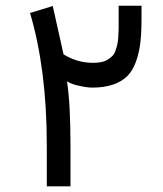

<svg xmlns="http://www.w3.org/2000/svg" viewBox="-20 -659 575 677"><path d="M307.1 -437.5C271 -437.5 236.8 -447.3 204.1 -467.3L166 -637.7L85.9 -613.3C125.5 -479.5 145 -323.7 145 -146.5V-2H228.5V-146.5C228.5 -242.7 224.6 -317.9 216.3 -372.1C228.5 -364.7 243.2 -359.4 261.2 -356C278.8 -352.1 293.5 -350.1 305.7 -350.1C362.3 -350.1 403.3 -365.2 429.2 -391.1C441.9 -403.8 452.1 -420.9 459.5 -441.9C474.6 -483.9 479 -528.3 479 -594.2V-638.7H398.4V-592.3V-558.1C397.9 -549.8 397.5 -540 397 -528.3C395.5 -504.4 392.1 -495.1 386.7 -479C380.9 -462.9 371.6 -456.5 359.4 -448.7C347.2 -440.4 329.1 -437.5 307.1 -437.5Z"/></svg>

Font: Shabnam
Style: Regular
Weight: 400
Foundry: DejaVu fonts team - Redesigned by Saber Rastikerdar - Based on Vazir font
Version: Version 5.0.1